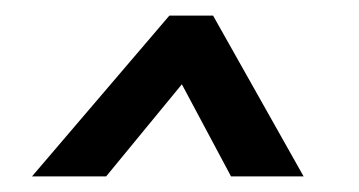

<svg xmlns="http://www.w3.org/2000/svg" viewBox="-20 -721 460 246"><path d="M21 -495 197 -701H253L369 -495H276L213 -613L116 -495Z"/></svg>

Font: Alumni Sans
Style: Bold Italic
Weight: 700
Italic angle: -8°
Designer: Robert E. Leuschke
Foundry: Robert E. Leuschke
Version: Version 1.016